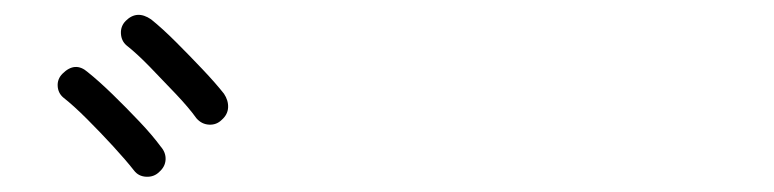

<svg xmlns="http://www.w3.org/2000/svg" viewBox="-20 -850 1040 258"><path d="M278 -689Q271 -682 261 -682.5Q251 -683 244 -691Q234 -705 216.5 -723.5Q199 -742 181.5 -760Q164 -778 150 -789Q143 -795 142.5 -805Q142 -815 149 -822Q164 -837 183 -824Q198 -812 216.5 -793.5Q235 -775 252.5 -756.5Q270 -738 281 -724Q287 -715 286.5 -705.5Q286 -696 278 -689ZM194 -619Q187 -612 176.5 -612.5Q166 -613 160 -621Q149 -635 132 -653.5Q115 -672 97 -690Q79 -708 65 -719Q58 -725 57.5 -734.5Q57 -744 64 -751Q81 -768 98 -753Q113 -741 131.5 -723Q150 -705 167.5 -686.5Q185 -668 196 -653Q203 -645 202.5 -635.5Q202 -626 194 -619Z"/></svg>

Font: Zen Maru Gothic
Style: Regular
Weight: 400
Designer: Yoshimichi Ohira
Foundry: Positype
Version: Version 1.002